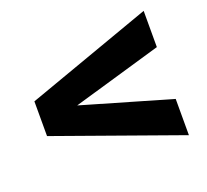

<svg xmlns="http://www.w3.org/2000/svg" viewBox="-92 -698 774 717"><g transform="rotate(-20 294.5 -340.0)"><path d="M544 -237V-93L45 -271V-409L544 -587V-443L190 -340Z"/></g></svg>

Font: Hind Madurai
Style: Bold
Weight: 700
Designer: Jyotish Sonowal
Foundry: Indian Type Foundry
Version: Version 0.702;PS 1.0;hotconv 1.0.81;makeotf.lib2.5.63406